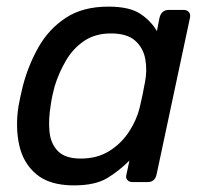

<svg xmlns="http://www.w3.org/2000/svg" viewBox="-20 -550 626 580"><path d="M203 10Q130 10 90 -23.5Q50 -57 38 -112Q26 -167 36 -230Q39 -246 42 -260Q45 -274 49 -290Q65 -352 96 -407Q127 -462 178.5 -496Q230 -530 307 -530Q371 -530 403.5 -508.5Q436 -487 454 -456L462 -497Q468 -520 490 -520H535Q545 -520 550.5 -513.5Q556 -507 554 -497L453 -23Q448 0 426 0H380Q370 0 364.5 -6.5Q359 -13 362 -23L371 -65Q339 -33 303 -11.5Q267 10 203 10ZM224 -71Q274 -71 310.5 -94Q347 -117 370 -152.5Q393 -188 402 -225Q406 -241 410.5 -263Q415 -285 418 -302Q425 -337 419 -371Q413 -405 388.5 -427Q364 -449 315 -449Q268 -449 234.5 -426.5Q201 -404 179.5 -367.5Q158 -331 145 -289Q141 -274 138 -260Q135 -246 133 -231Q126 -189 129.5 -152.5Q133 -116 155 -93.5Q177 -71 224 -71Z"/></svg>

Font: Lubike
Style: Italic
Weight: 400
Italic angle: -12°
Foundry: Honoka55
Version: Version 1.000;July 22, 2022;FontCreator 14.0.0.2862 64-bit